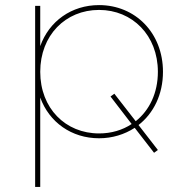

<svg xmlns="http://www.w3.org/2000/svg" viewBox="-20 -540 731 754"><path d="M414 -161 497 -53C461 -29 417 -16 369 -16C237 -16 138 -115 138 -258C138 -401 237 -501 369 -501C500 -501 600 -401 600 -258C600 -175 567 -107 513 -64L429 -172ZM585 60 600 49 524 -49C583 -95 620 -169 620 -258C620 -411 511 -520 369 -520C261 -520 173 -457 138 -359V-517H118V194H138V-157C173 -60 261 3 369 3C421 3 469 -12 509 -38Z"/></svg>

Font: Montserrat-Alt1 Thin
Style: Regular
Weight: 100
Designer: Differentunic
Foundry: Differentunic
Version: Version 7.222